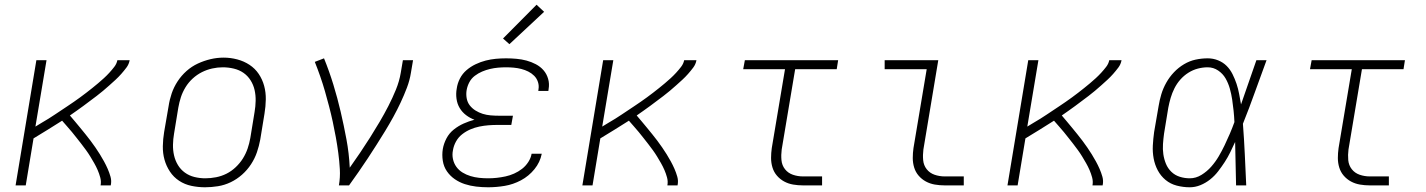

<svg xmlns="http://www.w3.org/2000/svg" viewBox="-20 -785 6040 813"><path d="M46 0 134 -530H177L130 -249Q144 -258 158 -266Q172 -274 185.5 -282.5Q199 -291 212.5 -300Q226 -309 239.5 -318Q253 -327 266.5 -336Q280 -345 293 -354Q306 -363 319 -372.5Q332 -382 345 -392Q358 -402 370.5 -412Q383 -422 395.5 -432.5Q408 -443 420 -454Q432 -465 443 -477Q454 -489 464 -502Q474 -515 477 -530H529Q526 -513 515.5 -499Q505 -485 493.5 -472Q482 -459 469 -447Q456 -435 443 -423.5Q430 -412 416.5 -400.5Q403 -389 389 -378.5Q375 -368 361 -357.5Q347 -347 333 -336.5Q319 -326 304.5 -316Q290 -306 276 -296Q287 -283 298 -270Q309 -257 320 -243.5Q331 -230 342 -216.5Q353 -203 363.5 -189Q374 -175 384 -160.5Q394 -146 403 -131.5Q412 -117 420.5 -101.5Q429 -86 436 -70Q443 -54 448 -36.5Q453 -19 449 0H406Q409 -17 404.5 -33.5Q400 -50 393.5 -65Q387 -80 379 -94Q371 -108 362.5 -122Q354 -136 344.5 -149Q335 -162 325 -175Q315 -188 305 -200.5Q295 -213 285 -225.5Q275 -238 264 -250Q253 -262 243 -274Q213 -255 182.5 -236Q152 -217 122 -199L89 0Z M848 8Q819 8 790.5 2Q762 -4 738.5 -19.5Q715 -35 699.5 -58.5Q684 -82 676.5 -109Q669 -136 669.5 -166Q670 -196 675 -226L694 -336Q698 -363 707 -389.5Q716 -416 732 -440.5Q748 -465 770 -484.5Q792 -504 818 -516Q844 -528 871.5 -534.5Q899 -541 927 -541Q956 -541 984.5 -533.5Q1013 -526 1036.5 -510.5Q1060 -495 1075.5 -472Q1091 -449 1098.5 -421.5Q1106 -394 1105.5 -364Q1105 -334 1100 -304L1082 -194Q1077 -167 1068 -140.5Q1059 -114 1043 -89.5Q1027 -65 1005 -45.5Q983 -26 957 -13.5Q931 -1 903 3.5Q875 8 848 8ZM849 -30Q872 -30 895 -34.5Q918 -39 939 -49.5Q960 -60 978 -77Q996 -94 1008.5 -114Q1021 -134 1028.5 -156Q1036 -178 1040 -201L1058 -311Q1062 -334 1062.5 -358Q1063 -382 1058 -404Q1053 -426 1041 -445Q1029 -464 1011 -476.5Q993 -489 970 -494.5Q947 -500 923 -500Q901 -500 878.5 -495Q856 -490 835 -479.5Q814 -469 796 -452.5Q778 -436 765.5 -415.5Q753 -395 746 -373.5Q739 -352 735 -329L717 -219Q713 -196 712.5 -172.5Q712 -149 717 -127Q722 -105 733.5 -86Q745 -67 763 -54Q781 -41 803.5 -35.5Q826 -30 849 -30Z M1415 0Q1421 -34 1419 -68.5Q1417 -103 1412.5 -137Q1408 -171 1402 -204Q1396 -237 1389 -269.5Q1382 -302 1373.5 -334.5Q1365 -367 1356 -398.5Q1347 -430 1336 -461.5Q1325 -493 1313 -523L1352 -538Q1374 -484 1391.5 -427Q1409 -370 1422.5 -312Q1436 -254 1447 -195Q1458 -136 1461 -75Q1483 -106 1505 -138.5Q1527 -171 1547.5 -203.5Q1568 -236 1587.5 -269Q1607 -302 1624.5 -336Q1642 -370 1656.5 -405.5Q1671 -441 1677 -477L1686 -530H1729L1720 -477Q1715 -445 1703 -413.5Q1691 -382 1676.5 -351Q1662 -320 1645.5 -290Q1629 -260 1611 -230.5Q1593 -201 1574.5 -172Q1556 -143 1537 -114Q1518 -85 1498 -56.5Q1478 -28 1458 0Z M2047 8Q2021 8 1996 5Q1971 2 1948 -5.5Q1925 -13 1905.5 -26.5Q1886 -40 1872.5 -59.5Q1859 -79 1855 -104Q1851 -129 1855 -154Q1859 -177 1870.5 -199Q1882 -221 1901.5 -236.5Q1921 -252 1943.5 -262Q1966 -272 1989 -278Q1970 -285 1953.5 -297.5Q1937 -310 1926.5 -327.5Q1916 -345 1913 -367Q1910 -389 1914 -410Q1917 -432 1927.5 -452.5Q1938 -473 1955.5 -488Q1973 -503 1994 -513Q2015 -523 2036.5 -528.5Q2058 -534 2079.5 -536Q2101 -538 2123 -538Q2145 -538 2167 -536Q2189 -534 2209.5 -528.5Q2230 -523 2249 -513Q2268 -503 2281.5 -487.5Q2295 -472 2301 -451Q2307 -430 2303 -408Q2303 -406 2302.5 -404Q2302 -402 2302 -400H2259Q2260 -402 2260 -403.5Q2260 -405 2260 -406Q2263 -422 2258 -437.5Q2253 -453 2242 -464Q2231 -475 2217 -482Q2203 -489 2187.5 -493Q2172 -497 2155.5 -498.5Q2139 -500 2123 -500Q2106 -500 2089 -498.5Q2072 -497 2055 -493Q2038 -489 2021.5 -482Q2005 -475 1990.5 -464Q1976 -453 1967.5 -437Q1959 -421 1956 -404Q1953 -387 1956 -369.5Q1959 -352 1969 -339Q1979 -326 1993.5 -317Q2008 -308 2024 -303Q2040 -298 2057.5 -296.5Q2075 -295 2093 -295H2152L2145 -256H2086Q2067 -256 2048 -254.5Q2029 -253 2009.5 -249Q1990 -245 1971.5 -237Q1953 -229 1937 -216.5Q1921 -204 1911 -186Q1901 -168 1898 -149Q1894 -130 1898 -111.5Q1902 -93 1912.5 -78.5Q1923 -64 1938.5 -54.5Q1954 -45 1972 -39.5Q1990 -34 2009 -32Q2028 -30 2047 -30Q2065 -30 2083.5 -32Q2102 -34 2120.5 -38Q2139 -42 2157 -50Q2175 -58 2190.5 -70Q2206 -82 2217 -99Q2228 -116 2231 -134H2274Q2267 -98 2243 -68.5Q2219 -39 2186 -21.5Q2153 -4 2117.5 2Q2082 8 2047 8ZM2137 -598 2110 -622 2252 -765 2284 -735Z M2446 0 2534 -530H2577L2530 -249Q2544 -258 2558 -266Q2572 -274 2585.5 -282.5Q2599 -291 2612.5 -300Q2626 -309 2639.5 -318Q2653 -327 2666.5 -336Q2680 -345 2693 -354Q2706 -363 2719 -372.5Q2732 -382 2745 -392Q2758 -402 2770.5 -412Q2783 -422 2795.5 -432.5Q2808 -443 2820 -454Q2832 -465 2843 -477Q2854 -489 2864 -502Q2874 -515 2877 -530H2929Q2926 -513 2915.5 -499Q2905 -485 2893.5 -472Q2882 -459 2869 -447Q2856 -435 2843 -423.5Q2830 -412 2816.5 -400.5Q2803 -389 2789 -378.5Q2775 -368 2761 -357.5Q2747 -347 2733 -336.5Q2719 -326 2704.5 -316Q2690 -306 2676 -296Q2687 -283 2698 -270Q2709 -257 2720 -243.5Q2731 -230 2742 -216.5Q2753 -203 2763.5 -189Q2774 -175 2784 -160.5Q2794 -146 2803 -131.5Q2812 -117 2820.5 -101.5Q2829 -86 2836 -70Q2843 -54 2848 -36.5Q2853 -19 2849 0H2806Q2809 -17 2804.5 -33.5Q2800 -50 2793.5 -65Q2787 -80 2779 -94Q2771 -108 2762.5 -122Q2754 -136 2744.5 -149Q2735 -162 2725 -175Q2715 -188 2705 -200.5Q2695 -213 2685 -225.5Q2675 -238 2664 -250Q2653 -262 2643 -274Q2613 -255 2582.5 -236Q2552 -217 2522 -199L2489 0Z M3380 0Q3359 0 3338.5 -3.5Q3318 -7 3300.5 -16.5Q3283 -26 3270 -41Q3257 -56 3251 -75.5Q3245 -95 3245 -116Q3245 -137 3248 -158L3304 -492H3127L3134 -530H3529L3523 -492H3347L3290 -152Q3287 -129 3289 -107Q3291 -85 3304 -68.5Q3317 -52 3337.5 -45Q3358 -38 3380 -38H3461V0Z M3980 0Q3959 0 3938.5 -3.5Q3918 -7 3900.5 -16.5Q3883 -26 3870 -41Q3857 -56 3851 -75.5Q3845 -95 3845 -116Q3845 -137 3848 -158L3904 -492H3726V-530H3953L3890 -152Q3887 -129 3889 -107Q3891 -85 3904 -68.5Q3917 -52 3937.5 -45Q3958 -38 3980 -38H4061V0Z M4246 0 4334 -530H4377L4330 -249Q4344 -258 4358 -266Q4372 -274 4385.5 -282.5Q4399 -291 4412.5 -300Q4426 -309 4439.5 -318Q4453 -327 4466.5 -336Q4480 -345 4493 -354Q4506 -363 4519 -372.5Q4532 -382 4545 -392Q4558 -402 4570.5 -412Q4583 -422 4595.5 -432.5Q4608 -443 4620 -454Q4632 -465 4643 -477Q4654 -489 4664 -502Q4674 -515 4677 -530H4729Q4726 -513 4715.5 -499Q4705 -485 4693.5 -472Q4682 -459 4669 -447Q4656 -435 4643 -423.5Q4630 -412 4616.5 -400.5Q4603 -389 4589 -378.5Q4575 -368 4561 -357.5Q4547 -347 4533 -336.5Q4519 -326 4504.5 -316Q4490 -306 4476 -296Q4487 -283 4498 -270Q4509 -257 4520 -243.5Q4531 -230 4542 -216.5Q4553 -203 4563.5 -189Q4574 -175 4584 -160.5Q4594 -146 4603 -131.5Q4612 -117 4620.5 -101.5Q4629 -86 4636 -70Q4643 -54 4648 -36.5Q4653 -19 4649 0H4606Q4609 -17 4604.5 -33.5Q4600 -50 4593.5 -65Q4587 -80 4579 -94Q4571 -108 4562.5 -122Q4554 -136 4544.5 -149Q4535 -162 4525 -175Q4515 -188 4505 -200.5Q4495 -213 4485 -225.5Q4475 -238 4464 -250Q4453 -262 4443 -274Q4413 -255 4382.5 -236Q4352 -217 4322 -199L4289 0Z M5018 8Q4990 8 4963 1Q4936 -6 4915.5 -23Q4895 -40 4882.5 -63.5Q4870 -87 4865 -114Q4860 -141 4861.5 -169Q4863 -197 4867 -226L4886 -336Q4890 -361 4897.5 -386Q4905 -411 4918.5 -435Q4932 -459 4951 -479Q4970 -499 4993.5 -513Q5017 -527 5042.5 -532.5Q5068 -538 5094 -538Q5117 -538 5138 -529.5Q5159 -521 5174 -506Q5189 -491 5199 -471Q5209 -451 5216 -430Q5223 -409 5227 -387Q5231 -365 5235 -343Q5251 -390 5267.5 -436.5Q5284 -483 5300 -530H5343Q5318 -463 5294 -395.5Q5270 -328 5243 -261Q5248 -196 5251 -130.5Q5254 -65 5257 0H5214Q5213 -46 5212 -92Q5211 -138 5210 -184Q5200 -162 5189.5 -140.5Q5179 -119 5166 -99Q5153 -79 5138 -59.5Q5123 -40 5104 -25Q5085 -10 5063 -1Q5041 8 5018 8ZM5018 -30Q5044 -30 5067.5 -44.5Q5091 -59 5109 -79.5Q5127 -100 5140.5 -123Q5154 -146 5165.5 -170Q5177 -194 5187.5 -218.5Q5198 -243 5207 -268Q5206 -292 5203.5 -316Q5201 -340 5197.5 -363.5Q5194 -387 5187.5 -410Q5181 -433 5169.5 -453Q5158 -473 5138 -486.5Q5118 -500 5094 -500Q5073 -500 5052 -494.5Q5031 -489 5012 -477Q4993 -465 4978 -448Q4963 -431 4953 -411Q4943 -391 4937 -370.5Q4931 -350 4927 -329L4909 -219Q4906 -197 4904.5 -175Q4903 -153 4906 -132Q4909 -111 4917 -91.5Q4925 -72 4940 -57.5Q4955 -43 4975.5 -36.5Q4996 -30 5018 -30Z M5780 0Q5759 0 5738.5 -3.5Q5718 -7 5700.5 -16.5Q5683 -26 5670 -41Q5657 -56 5651 -75.5Q5645 -95 5645 -116Q5645 -137 5648 -158L5704 -492H5527L5534 -530H5929L5923 -492H5747L5690 -152Q5687 -129 5689 -107Q5691 -85 5704 -68.5Q5717 -52 5737.5 -45Q5758 -38 5780 -38H5861V0Z"/></svg>

Font: Iosevka Curly Slab XLtExObl
Style: Regular
Weight: 200
Width: 7
Italic angle: -9°
Monospace: yes
Designer: Belleve Invis
Foundry: Belleve Invis
Version: Version 11.0.0; ttfautohint (v1.8.3)